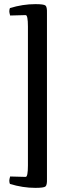

<svg xmlns="http://www.w3.org/2000/svg" viewBox="-20 -780 321 928"><path d="M207 -717V85Q208 115 199.5 121.5Q191 128 151 128Q90 128 28 109Q25 102 25 93Q25 87 29 73L104 75Q115 75 115 20V-652Q115 -707 104 -707L29 -705Q25 -719 25 -725Q25 -734 28 -741Q90 -760 151 -760Q191 -760 199.5 -753.5Q208 -747 207 -717Z"/></svg>

Font: Federant
Style: Medium
Weight: 500
Designer: Cyreal (www.cyreal.org)
Foundry: Cyreal (www.cyreal.org)
Version: Version 1.010